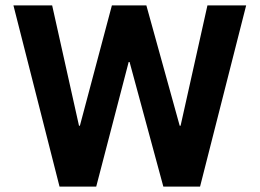

<svg xmlns="http://www.w3.org/2000/svg" viewBox="-20 -695 967 715"><path d="M201.7 0 30 -675H174.2L274.2 -226.7H277.5L396.7 -675H525L649.2 -226.7H652.5L752.5 -675H896.7L725 0H588.3L462.5 -464.2H459.2L338.3 0Z"/></svg>

Font: Funnel Sans Light
Style: Bold
Weight: 700
Version: Version 1.000